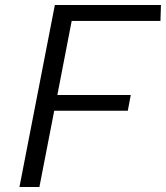

<svg xmlns="http://www.w3.org/2000/svg" viewBox="-20 -750 666 770"><path d="M58 0H138L197.5 -306H492.5L504.5 -369H210L267.5 -666H623.5L625.5 -730H200Z"/></svg>

Font: Monaspace Krypton Light
Style: Italic
Weight: 300
Italic angle: -11°
Designer: Riley Cran & the Lettermatic Team
Foundry: Lettermatic
Version: Version 1.101 (Monaspace Krypton)